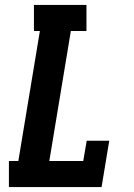

<svg xmlns="http://www.w3.org/2000/svg" viewBox="-20 -755 540 775"><path d="M16 0V-105H54L141 -630H117V-735H329V-630H266L179 -105H316L330 -187H421L390 0Z"/></svg>

Font: Iosevka Curly Slab XBdObl
Style: Regular
Weight: 800
Italic angle: -9°
Monospace: yes
Designer: Belleve Invis
Foundry: Belleve Invis
Version: Version 11.1.0; ttfautohint (v1.8.3)